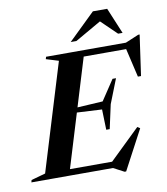

<svg xmlns="http://www.w3.org/2000/svg" viewBox="-141 -1001 970 1117"><g transform="rotate(-10 344.0 -442.5)"><path d="M239.5 -669 166 -691.5 170 -705H397L182 0H-41L-37.5 -13.5L46.5 -37ZM633.5 -681 687.5 -668H299L312.5 -705H641.5L720 -738H728.5L694.5 -498.5H676ZM503.5 33 441 0H97L110.5 -37H512.5L431 -26L621.5 -210.5L637 -200.5L513 33ZM461.5 -226H441L437.5 -346.5L229.5 -357.5L238 -379.5L449 -392L528.5 -511.5H549L492.5 -368ZM326 -764.5 484 -918H568.5L632.5 -764.5H606L499 -868H540L359.5 -764.5Z"/></g></svg>

Font: Newsreader 60pt SemiBold
Style: Italic
Weight: 600
Italic angle: -17°
Designer: Hugues Gentile
Foundry: Production Type
Version: Version 1.003